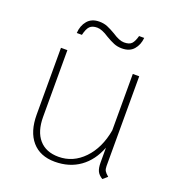

<svg xmlns="http://www.w3.org/2000/svg" viewBox="-120 -735 782 844"><g transform="rotate(20 271.0 -313.0)"><path d="M472 -8 451 10Q433 -1 426 -15.5Q419 -30 419 -56V-125Q394 -60 345 -25Q296 10 228 10Q159 10 121 -34Q83 -78 83 -158V-470H113V-158Q113 -90 145 -53Q177 -16 236 -16Q304 -16 354 -68Q404 -120 419 -206V-470H449V-50Q449 -36 453.5 -28Q458 -20 472 -8ZM203 -636Q224 -636 241 -629Q258 -622 280 -609Q313 -587 335 -587Q360 -587 370.5 -598.5Q381 -610 388 -636H412Q409 -603 390 -581Q371 -559 335 -559Q314 -559 297 -566Q280 -573 258 -586Q225 -608 203 -608Q180 -608 168.5 -596.5Q157 -585 150 -555H126Q128 -590 147.5 -613Q167 -636 203 -636Z"/></g></svg>

Font: KoHo ExtraLight
Style: Regular
Weight: 275
Version: Version 1.000; ttfautohint (v1.6)